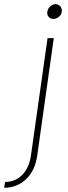

<svg xmlns="http://www.w3.org/2000/svg" viewBox="-107 -682 326 917"><path d="M70.8 61Q60.5 133.3 17.1 174.1Q-26.4 214.8 -86.9 214.8L-83 187Q-34.2 187 -0.7 153.1Q32.7 119.1 41 59.1L120.1 -500H149.9ZM119.1 -626Q120.6 -640.1 132.3 -651.1Q144 -662.1 158.2 -662.1Q172.4 -662.1 181.4 -651.1Q190.4 -640.1 188 -626Q186.5 -611.8 174.6 -601.8Q162.6 -591.8 147.9 -591.8Q133.8 -591.8 125.2 -601.8Q116.7 -611.8 119.1 -626Z"/></svg>

Font: Human Sans ExtraLight
Style: Italic
Weight: 200
Italic angle: -8°
Designer: Tim Radville
Foundry: Continuum
Version: Version 1.000;FEAKit 1.0